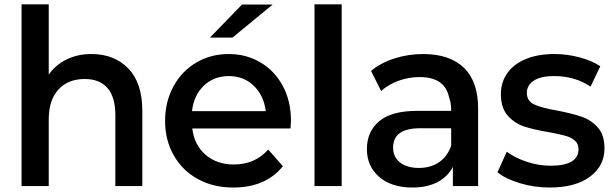

<svg xmlns="http://www.w3.org/2000/svg" viewBox="-20 -844 2780 871"><path d="M625.6 -341.1V0H503.3V-322.2Q503.3 -403.3 467.8 -444.4Q432.2 -485.6 364.4 -485.6Q288.9 -485.6 245 -437.8Q201.1 -390 201.1 -301.1V0H77.8V-824.4H201.1V-505.6Q232.2 -550 282.2 -574.4Q332.2 -598.9 394.4 -598.9Q498.9 -598.9 562.2 -533.3Q625.6 -467.8 625.6 -341.1Z M932.2 -673.3 1077.8 -823.3H1216.7L1034.4 -673.3ZM1297.8 -261.1H852.2Q861.1 -186.7 912.2 -142.2Q963.3 -97.8 1041.1 -97.8Q1136.7 -97.8 1196.7 -165.6L1263.3 -90Q1185.6 6.7 1037.8 6.7Q946.7 6.7 876.7 -32.2Q806.7 -71.1 767.8 -140Q728.9 -208.9 728.9 -295.6Q728.9 -382.2 766.7 -451.7Q804.4 -521.1 870 -560Q935.6 -598.9 1017.8 -598.9Q1096.7 -598.9 1161.1 -561.1Q1225.6 -523.3 1262.8 -454.4Q1300 -385.6 1300 -295.6Q1298.9 -278.9 1297.8 -261.1ZM851.1 -340H1185.6Q1176.7 -411.1 1131.1 -455Q1085.6 -498.9 1017.8 -498.9Q950 -498.9 904.4 -455Q858.9 -411.1 851.1 -340Z M1530 -824.4V0H1406.7V-824.4Z M2148.9 -352.2V0H2034.4V-86.7Q2010 -41.1 1963.3 -17.2Q1916.7 6.7 1851.1 6.7Q1755.6 6.7 1700 -41.7Q1644.4 -90 1644.4 -167.8Q1644.4 -246.7 1700 -293.9Q1755.6 -341.1 1873.3 -341.1H2026.7Q2026.7 -377.8 2017.8 -400Q1998.9 -494.4 1884.4 -494.4Q1834.4 -494.4 1788.3 -477.8Q1742.2 -461.1 1708.9 -431.1L1663.3 -522.2Q1706.7 -558.9 1769.4 -578.9Q1832.2 -598.9 1898.9 -598.9Q2020 -598.9 2084.4 -536.7Q2148.9 -474.4 2148.9 -352.2ZM2026.7 -182.2V-262.2H1885.6Q1763.3 -262.2 1763.3 -174.4Q1763.3 -132.2 1794.4 -107.2Q1825.6 -82.2 1880 -82.2Q1933.3 -82.2 1971.1 -107.8Q2008.9 -133.3 2026.7 -182.2Z M2236.7 -62.2 2278.9 -155.6Q2316.7 -127.8 2370 -110Q2423.3 -92.2 2477.8 -92.2Q2604.4 -92.2 2604.4 -167.8Q2604.4 -192.2 2587.2 -206.7Q2570 -221.1 2543.9 -228.3Q2517.8 -235.6 2470 -244.4Q2402.2 -255.6 2358.3 -270Q2314.4 -284.4 2283.3 -319.4Q2252.2 -354.4 2252.2 -417.8Q2252.2 -470 2280.6 -511.1Q2308.9 -552.2 2363.9 -575.6Q2418.9 -598.9 2495.6 -598.9Q2552.2 -598.9 2608.9 -583.9Q2665.6 -568.9 2703.3 -543.3L2658.9 -451.1Q2587.8 -498.9 2494.4 -498.9Q2432.2 -498.9 2401.1 -477.8Q2370 -456.7 2370 -423.3Q2370 -385.6 2403.9 -370Q2437.8 -354.4 2508.9 -342.2Q2576.7 -328.9 2618.9 -314.4Q2661.1 -300 2691.7 -266.1Q2722.2 -232.2 2722.2 -171.1Q2722.2 -91.1 2656.1 -42.2Q2590 6.7 2473.3 6.7Q2403.3 6.7 2338.9 -12.8Q2274.4 -32.2 2236.7 -62.2Z"/></svg>

Font: Paperlogy 6 SemiBold
Style: Regular
Weight: 600
Designer: redesigned by Lee Juim, glyphs from Gmarket Sans & Montserrat
Foundry: PT&
Version: Version 1.001